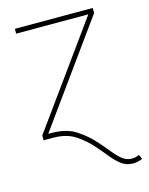

<svg xmlns="http://www.w3.org/2000/svg" viewBox="-110 -586 666 860"><g transform="rotate(-15 223.0 -156.0)"><path d="M38.6 0V-22.5L377.9 -492.7V-493.2H43.5V-515.6H404.8V-492.2L66.4 -22.9V-22.5H82Q150.9 -22.5 195.8 7.3Q240.7 37.1 272 73.2Q297.4 101.6 317.1 126.2Q336.9 150.9 356.4 166.3Q376 181.6 399.4 181.6Q417 181.6 434.1 173.8L443.4 194.3Q421.9 204.1 399.4 204.1Q369.1 204.1 345.9 186.5Q322.8 168.9 301.3 142.1Q279.8 115.2 255.4 87.9Q225.1 53.2 184.6 26.6Q144 0 82 0Z"/></g></svg>

Font: Inter Display Thin
Style: Regular
Weight: 100
Designer: Rasmus Andersson
Foundry: rsms
Version: Version 4.000;git-a52131595